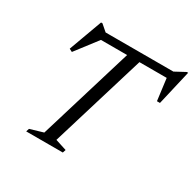

<svg xmlns="http://www.w3.org/2000/svg" viewBox="-155 -865 1033 1026"><g transform="rotate(30 361.5 -352.0)"><path d="M675.5 -623H184L239.5 -633.5L129 -489.5L110.5 -499L185.5 -704H194L242.5 -662L209.5 -670H679L636.5 -662L714.5 -704H723L673 -489H654.5L636 -632.5ZM398 -639.5H474L292.5 -41.5L362 -19L356 0H130L136 -19L217 -43Z"/></g></svg>

Font: Newsreader 16pt
Style: Italic
Weight: 400
Italic angle: -17°
Designer: Hugues Gentile
Foundry: Production Type
Version: Version 1.003